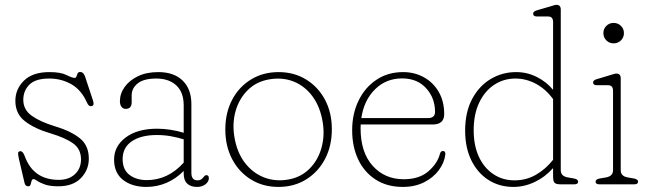

<svg xmlns="http://www.w3.org/2000/svg" viewBox="-20 -744 2624 775"><path d="M217.5 -18Q258 -18 282.5 -41Q307 -64 307 -100.5Q307 -142.5 275.2 -165.2Q243.5 -188 183 -206Q120 -224.5 81 -254.5Q42 -284.5 42 -337Q42 -384.5 77 -418.8Q112 -453 179.5 -453Q225 -453 248.2 -441.2Q271.5 -429.5 282 -429.5Q286.5 -429.5 288.5 -435.5Q290.5 -441.5 293.2 -447.5Q296 -453.5 304 -453.5Q316.5 -453.5 323 -436L355 -339.5Q362 -319 351 -316Q338.5 -312.5 331.5 -329Q308.5 -381 268 -404Q227.5 -427 179 -427Q123 -427 98.5 -402.2Q74 -377.5 74 -341Q74 -301 108.5 -276.5Q143 -252 202.5 -234Q266 -215 302.2 -186Q338.5 -157 338.5 -103.5Q338.5 -58 306.5 -25Q274.5 8 215.5 8Q182 8 161.5 0.8Q141 -6.5 130.5 -13.8Q120 -21 115.5 -21Q109.5 -21 107.5 -13.8Q105.5 -6.5 103.5 0.8Q101.5 8 94 8Q82 8 79 -6L56.5 -102Q53.5 -116 53 -123.5Q52.5 -131 58.5 -133Q71 -137.5 80 -113.5Q114.5 -18 217.5 -18Z M440.5 -100Q440.5 -154 487.5 -189.2Q534.5 -224.5 614.5 -224.5Q641 -224.5 669.5 -220Q698 -215.5 721.5 -208V-318.5Q721.5 -371.5 691.8 -399.2Q662 -427 610.5 -427Q560.5 -427 536 -407.5Q511.5 -388 511.5 -359.5V-331.5Q511.5 -304.5 487.5 -304.5Q476.5 -304.5 470.2 -313.2Q464 -322 464 -335Q464 -366 483 -392.8Q502 -419.5 536.5 -436.2Q571 -453 619 -453Q682.5 -453 717.5 -418.5Q752.5 -384 752.5 -324.5V-46Q752.5 -16 777.5 -16Q792 -16 800 -27.5Q803 -31 806 -34Q809 -37 813 -37Q823 -37 823 -25Q823 -11 809.5 -0.2Q796 10.5 775 10.5Q750 10.5 735.8 -2.8Q721.5 -16 721.5 -43V-54Q691 -23 652.5 -6.2Q614 10.5 571 10.5Q513 10.5 476.8 -17.8Q440.5 -46 440.5 -100ZM475 -102Q475 -58.5 503 -37.8Q531 -17 572.5 -17Q658 -17 721.5 -87.5V-181.5Q697.5 -189 670.2 -194Q643 -199 613 -199Q549.5 -199 512.2 -173.8Q475 -148.5 475 -102Z M1104.5 -453Q1167 -453 1215.5 -423.2Q1264 -393.5 1291.8 -341.5Q1319.5 -289.5 1319.5 -222.5Q1319.5 -154.5 1291.8 -102Q1264 -49.5 1215.5 -19.5Q1167 10.5 1104 10.5Q1041.5 10.5 993 -19.5Q944.5 -49.5 917 -101.8Q889.5 -154 889.5 -221.5Q889.5 -289 917 -341.2Q944.5 -393.5 993.2 -423.2Q1042 -453 1104.5 -453ZM1144.5 -19.5Q1195 -28.5 1229.2 -62.8Q1263.5 -97 1277.5 -146.8Q1291.5 -196.5 1282.5 -251.5Q1272.5 -312.5 1241.8 -354.5Q1211 -396.5 1165.5 -414.8Q1120 -433 1066 -423.5Q1014.5 -414.5 980 -380.2Q945.5 -346 931.2 -296.5Q917 -247 926 -192Q936 -130 967.5 -88.2Q999 -46.5 1045 -28.2Q1091 -10 1144.5 -19.5Z M1773 -283.5Q1773 -241.5 1726.5 -241.5H1436Q1435.5 -234 1435.5 -226Q1435.5 -129 1484.2 -74.8Q1533 -20.5 1609.5 -20.5Q1672 -20.5 1708.8 -52.2Q1745.5 -84 1755.5 -122Q1758.5 -134.5 1767.5 -134.5Q1779 -134.5 1777.5 -120Q1773.5 -87 1751.2 -57Q1729 -27 1691.8 -8.2Q1654.5 10.5 1606 10.5Q1542.5 10.5 1496.5 -19Q1450.5 -48.5 1426 -100Q1401.5 -151.5 1401.5 -218.5Q1401.5 -285 1427.5 -338.2Q1453.5 -391.5 1499.8 -422.2Q1546 -453 1607 -453Q1653.5 -453 1691.2 -432Q1729 -411 1751 -373Q1773 -335 1773 -283.5ZM1603 -427.5Q1538 -427.5 1493.5 -383.2Q1449 -339 1438.5 -267.5H1708Q1736 -267.5 1736 -292.5Q1736 -348.5 1700 -388Q1664 -427.5 1603 -427.5Z M1857.5 -216.5Q1857.5 -291.5 1885.8 -344.5Q1914 -397.5 1960.8 -425.2Q2007.5 -453 2063.5 -453Q2107.5 -453 2146.5 -433.5Q2185.5 -414 2212.5 -381.5V-655Q2212.5 -677.5 2192.5 -677.5H2147.5Q2132 -677.5 2132 -689Q2132 -698 2147.5 -702.5L2199 -717.5Q2207.5 -720 2214.5 -722.2Q2221.5 -724.5 2226 -724.5Q2243.5 -724.5 2243.5 -705.5V-57Q2243.5 -33 2271.5 -28L2297 -23.5Q2313.5 -20.5 2313.5 -10.5Q2313.5 0 2298 0H2242.5Q2224.5 0 2218.5 -6.2Q2212.5 -12.5 2212.5 -32.5V-65.5Q2180.5 -29.5 2138.5 -9.5Q2096.5 10.5 2052.5 10.5Q1995 10.5 1951 -18Q1907 -46.5 1882.2 -97.5Q1857.5 -148.5 1857.5 -216.5ZM1892 -218Q1892 -156 1913.2 -110.8Q1934.5 -65.5 1971.8 -40.8Q2009 -16 2056.5 -16Q2104 -16 2143.2 -38.5Q2182.5 -61 2212.5 -99V-344Q2183.5 -384 2143.8 -405.5Q2104 -427 2060 -427Q2013.5 -427 1975.2 -402Q1937 -377 1914.5 -330.2Q1892 -283.5 1892 -218Z M2456.5 -569Q2439.5 -569 2427.5 -581Q2415.5 -593 2415.5 -610.5Q2415.5 -627.5 2427.5 -639.5Q2439.5 -651.5 2456.5 -651.5Q2474.5 -651.5 2486.5 -639.5Q2498.5 -627.5 2498.5 -610.5Q2498.5 -593 2486.5 -581Q2474.5 -569 2456.5 -569ZM2485.5 -428V-57Q2485.5 -33 2513 -28L2539 -23.5Q2555.5 -20.5 2555.5 -10.5Q2555.5 0 2540 0H2399.5Q2384 0 2384 -10.5Q2384 -20.5 2400.5 -23.5L2426.5 -28Q2454.5 -33 2454.5 -57V-377.5Q2454.5 -400 2434.5 -400H2389.5Q2374 -400 2374 -411Q2374 -420.5 2389 -424.5L2440.5 -440Q2449.5 -442.5 2456.5 -444.8Q2463.5 -447 2468 -447Q2485.5 -447 2485.5 -428Z"/></svg>

Font: Fraunces 72pt S100 Thin
Style: Regular
Weight: 100
Version: Version 1.000; ttfautohint (v1.8.3)